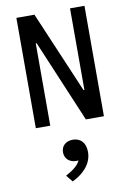

<svg xmlns="http://www.w3.org/2000/svg" viewBox="-115 -799 850 1251"><g transform="rotate(-10 310.0 -173.0)"><path d="M85 0H180.5V-544.5H186.5L416 0H535.5V-730.5H440V-191H434L204.5 -730H85ZM225.5 339 261.5 383C328.5 351.5 393 294 393 210.5C393 145.5 355.5 115.5 308.5 115.5C265 115.5 232 141.5 232 185.5C232 229.5 264.5 256 309 256C313.5 256 318 255.5 322.5 255C306 291.5 267.5 315.5 225.5 339Z"/></g></svg>

Font: Monaspace Argon Medium
Style: Regular
Weight: 500
Designer: Riley Cran & the Lettermatic Team
Foundry: Lettermatic
Version: Version 1.000 (Monaspace Argon)